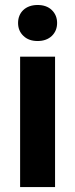

<svg xmlns="http://www.w3.org/2000/svg" viewBox="-20 -758 305 778"><path d="M53.2 -665C53.2 -643.6 60.5 -626 75.2 -612.3C89.4 -598.6 108.4 -591.8 132.3 -591.8C156.2 -591.8 175.3 -598.6 189.9 -612.3C204.1 -626 211.4 -643.6 211.4 -665C211.4 -686 204.1 -703.6 189.9 -717.3C175.8 -731 156.2 -737.8 132.3 -737.8C83.5 -737.8 53.2 -707.5 53.2 -665ZM203.1 -528.3H61.5V0H203.1Z"/></svg>

Font: Roboto
Style: Bold
Weight: 700
Designer: Google
Version: Version 2.137; 2017